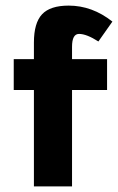

<svg xmlns="http://www.w3.org/2000/svg" viewBox="-20 -665 422 685"><path d="M29 -344V-454H101V-513Q101 -583 130 -614Q159 -645 225 -645Q309 -645 381 -588L331 -517Q289 -544 262 -544Q237 -544 237 -498V-454H362V-344H237V0H101V-344Z"/></svg>

Font: Tajawal ExtraBold
Style: Regular
Weight: 800
Designer: Boutros Fonts
Foundry: Created by Boutros International 2017
Version: Version 1.700